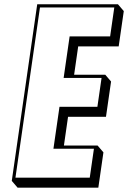

<svg xmlns="http://www.w3.org/2000/svg" viewBox="-20 -845 598 897"><path d="M531.1 -825H153.9L35 0L62.2 31.8H439.4L463.2 -133.2L436 -165H278.6L297.9 -299.2H475.1L498.9 -464.2L471.7 -496H326.3L345.3 -628.2L534.5 -628.2L558.3 -793.2ZM513.9 -810 494.5 -675H305.3L277.3 -481H454.5L435 -346H257.9L229.6 -150H418.8L399.3 -15H52.2L166.7 -810Z"/></svg>

Font: Blink
Style: 3DObl
Weight: 400
Designer: Mew Too
Foundry: Cannot Into Space Fonts
Version: Version 001.000